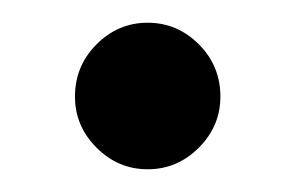

<svg xmlns="http://www.w3.org/2000/svg" viewBox="-20 -292 259 169"><path d="M46 -207Q46 -234 65 -253Q84 -272 110 -272Q136 -272 155 -253Q174 -234 174 -207Q174 -181 155 -162Q136 -143 110 -143Q84 -143 65 -162Q46 -181 46 -207Z"/></svg>

Font: EB Garamond Medium
Style: Regular
Weight: 500
Designer: Georg Duffner and Octavio Pardo
Foundry: Georg Duffner
Version: Version 1.000